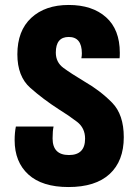

<svg xmlns="http://www.w3.org/2000/svg" viewBox="-20 -744 555 774"><path d="M256 10Q365 10 422 -42.5Q479 -95 479 -191Q479 -282 432 -330Q385 -378 321 -415Q266 -448 235.5 -470.5Q205 -493 205 -532Q205 -595 257 -595Q310 -595 310 -529Q310 -519 308 -509H462Q463 -515 463 -531Q463 -625 407.5 -674.5Q352 -724 257 -724Q162 -724 106 -672Q50 -620 50 -525Q50 -436 102 -390Q154 -344 216 -304Q258 -278 290.5 -253Q323 -228 323 -185Q323 -119 258 -119Q192 -119 192 -186Q192 -202 193 -213.5Q194 -225 196 -234H44Q39 -209 39 -179Q39 -91 94.5 -40.5Q150 10 256 10Z"/></svg>

Font: Noto Sans Georgian Condensed Extra
Style: Regular
Weight: 800
Width: 3
Designer: Monotype Design Team
Foundry: Monotype Imaging Inc.
Version: Version 1.901